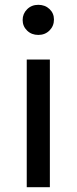

<svg xmlns="http://www.w3.org/2000/svg" viewBox="-20 -777 319 797"><path d="M91 0V-530H187V0ZM139 -632Q111 -632 92.5 -650Q74 -668 74 -694Q74 -720 92.5 -738.5Q111 -757 139 -757Q167 -757 185.5 -739.5Q204 -722 204 -696Q204 -669 185.5 -650.5Q167 -632 139 -632Z"/></svg>

Font: Montserrat Medium
Style: Regular
Weight: 500
Designer: Julieta Ulanovsky
Foundry: Julieta Ulanovsky
Version: Version 9.000; ttfautohint (v1.8.4.7-5d5b)